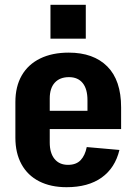

<svg xmlns="http://www.w3.org/2000/svg" viewBox="-20 -769 568 799"><path d="M257 10Q191 10 143 -14.5Q95 -39 69.5 -85.5Q44 -132 44 -196V-344Q44 -409 70.5 -455Q97 -501 147 -525.5Q197 -550 266 -550Q369 -550 426.5 -492.5Q484 -435 484 -322V-232H161V-308H371L344 -273V-352Q344 -399 324 -423.5Q304 -448 267 -448Q229 -448 208 -425Q187 -402 187 -359V-176Q187 -132 207 -107.5Q227 -83 263 -83Q297 -83 315.5 -102.5Q334 -122 341 -157L477 -145Q459 -70 403 -30Q347 10 257 10ZM337 -749V-608H190V-749Z"/></svg>

Font: Pathway Extreme Condensed
Style: Bold
Weight: 700
Width: 3
Version: Version 1.001;gftools[0.9.26]